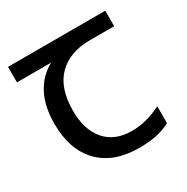

<svg xmlns="http://www.w3.org/2000/svg" viewBox="-131 -650 752 773"><g transform="rotate(-30 245.0 -263.5)"><path d="M301 10Q183 10 118 -57Q53 -124 53 -245Q53 -325 82 -380.5Q111 -436 165 -465H6V-537H458V-465H345Q251 -465 197.5 -411.5Q144 -358 144 -252Q144 -165 187 -114.5Q230 -64 310 -64Q347 -64 381 -73.5Q415 -83 447 -99V-21Q418 -5 383 2.5Q348 10 301 10Z"/></g></svg>

Font: ugurmukhi15
Style: Book
Weight: 400
Designer: Jelle Bosma - Monotype Design Team
Foundry: Monotype Imaging Inc.
Version: Version 2.003